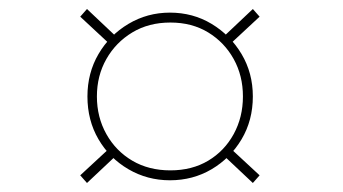

<svg xmlns="http://www.w3.org/2000/svg" viewBox="-20 -516 760 426"><path d="M357 -116Q307 -116 265 -140.5Q223 -165 198.5 -207Q174 -249 174 -302Q174 -354 198.5 -396Q223 -438 265 -463Q307 -488 357 -488Q408 -488 449.5 -463Q491 -438 516 -396Q541 -354 541 -302Q541 -249 516 -207Q491 -165 449.5 -140.5Q408 -116 357 -116ZM173 -110 158 -127 225 -189 241 -174ZM229 -413 158 -479 173 -496 245 -428ZM358 -138Q406 -138 442 -159.5Q478 -181 498.5 -218.5Q519 -256 519 -302Q519 -348 498.5 -385Q478 -422 442 -444Q406 -466 358 -466Q310 -466 273.5 -444Q237 -422 216 -385Q195 -348 195 -302Q195 -256 216 -218.5Q237 -181 273.5 -159.5Q310 -138 358 -138ZM541 -110 472 -175 488 -190 556 -127ZM485 -413 469 -428 541 -496 556 -479Z"/></svg>

Font: Lexend Giga Thin
Style: Regular
Weight: 250
Version: Version 1.007